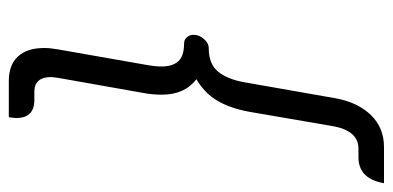

<svg xmlns="http://www.w3.org/2000/svg" viewBox="-248 -519 892 436"><g transform="rotate(90 198.0 -301.0)"><path d="M89 45Q89 31 92 14L128 -191Q131 -208 131 -222Q131 -247 119 -260Q107 -273 79 -273Q70 -273 64.5 -279.5Q59 -286 59 -295Q59 -307 68.5 -318Q78 -329 89 -329Q125 -329 142.5 -350Q160 -371 167 -411L203 -616Q212 -667 241 -697Q270 -727 314 -727H396Q386 -669 337 -669H318Q297 -669 284.5 -654.5Q272 -640 267 -614L234 -422Q226 -378 209 -349Q192 -320 160 -301Q195 -274 195 -223Q195 -200 191 -180L157 12Q155 26 155 30Q155 48 163.5 57.5Q172 67 188 67H207Q248 67 248 108Q248 113 246 125H164Q127 125 108 104Q89 83 89 45Z"/></g></svg>

Font: K2D ExtraLight
Style: Italic
Weight: 275
Italic angle: -10°
Designer: Katatrad Aksorn Co.,Ltd.
Foundry: Cadson Demak Co.,Ltd.
Version: Version 1.000; ttfautohint (v1.6)